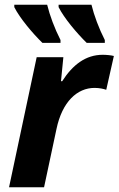

<svg xmlns="http://www.w3.org/2000/svg" viewBox="-20 -786 498 806"><path d="M344 -606H420V-618C395 -667 375 -721 364 -766H226V-756C249 -710 303 -646 344 -606ZM158 -606H234V-618C209 -667 189 -721 178 -766H40V-756C63 -710 117 -646 158 -606ZM18 0H165L217 -244C241 -359 304 -417 377 -417C397 -417 415 -413 426 -409L458 -551C447 -554 427 -556 411 -556C340 -556 285 -514 241 -445H236L246 -546H134Z"/></svg>

Font: Noto Sans
Style: Bold Italic
Weight: 700
Italic angle: -12°
Designer: Monotype Design Team
Foundry: Monotype Imaging Inc.
Version: Version 2.013